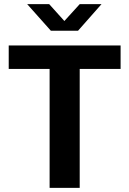

<svg xmlns="http://www.w3.org/2000/svg" viewBox="-20 -905 623 925"><path d="M219 0V-573H22V-686H561V-573H364V0ZM225 -757 111 -885H217L307 -785H273L364 -885H469L356 -757Z"/></svg>

Font: Chivo Medium SemiBold
Style: Regular
Weight: 600
Version: Version 2.002